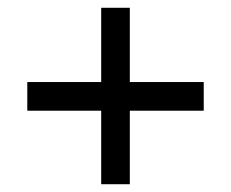

<svg xmlns="http://www.w3.org/2000/svg" viewBox="-20 -599 591 491"><path d="M238.8 -315.9H49.8V-389.2H238.8V-579.1H312V-389.2H501V-315.9H312V-127.9H238.8Z"/></svg>

Font: Droid Sans
Style: Regular
Weight: 400
Foundry: Ascender Corporation
Version: Version 1.00 build 114